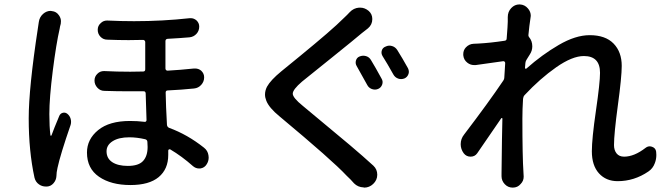

<svg xmlns="http://www.w3.org/2000/svg" viewBox="-20 -815 3040 872"><path d="M156.2 -714.8Q159.2 -737.3 175.8 -752Q191.4 -765.6 210 -765.6Q212.9 -765.6 215.8 -764.6Q236.3 -762.7 248 -745.1Q256.8 -732.4 256.8 -718.8Q256.8 -712.9 255.9 -707Q252 -693.4 251 -684.6Q235.4 -617.2 219.7 -493.7Q204.1 -370.1 204.1 -296.9Q204.1 -240.2 209 -200.2Q209 -199.2 210.9 -198.7Q212.9 -198.2 213.9 -200.2Q223.6 -227.5 249 -288.1Q253.9 -299.8 265.1 -302.7Q276.4 -305.7 286.1 -297.9Q296.9 -289.1 300.8 -275.4Q304.7 -261.7 300.8 -248Q253.9 -112.3 241.2 -52.7Q236.3 -31.2 236.3 -15.6Q235.4 2.9 223.1 17.1Q210.9 31.2 193.4 32.2Q190.4 32.2 188.5 32.2Q170.9 32.2 157.2 22.5Q141.6 11.7 136.7 -7.8Q110.4 -128.9 110.4 -277.3Q110.4 -415 152.3 -688.5Q154.3 -702.1 156.2 -714.8ZM650.4 -147.5Q650.4 -161.1 649.4 -169.9Q649.4 -179.7 639.6 -182.6Q601.6 -191.4 567.4 -191.4Q519.5 -191.4 491.7 -173.8Q463.9 -156.2 463.9 -127.9Q463.9 -95.7 489.7 -78.6Q515.6 -61.5 560.5 -61.5Q609.4 -61.5 629.9 -84Q650.4 -106.4 650.4 -147.5ZM861.3 -503.9Q864.3 -503.9 866.2 -503.9Q881.8 -503.9 893.6 -494.1Q907.2 -481.4 907.2 -463.9Q907.2 -444.3 894 -429.7Q880.9 -415 861.3 -413.1Q804.7 -407.2 742.2 -404.3Q732.4 -404.3 732.4 -394.5Q733.4 -334 738.3 -248Q739.3 -238.3 748 -234.4Q831.1 -204.1 906.2 -144.5Q923.8 -130.9 926.8 -109.4Q927.7 -104.5 927.7 -99.6Q927.7 -83 918.9 -69.3Q909.2 -52.7 889.6 -49.8Q886.7 -49.8 883.8 -49.8Q869.1 -49.8 856.4 -60.5Q805.7 -105.5 752.9 -136.7Q750 -137.7 747.1 -136.2Q744.1 -134.8 744.1 -130.9V-111.3Q744.1 -46.9 700.7 -10.7Q657.2 25.4 572.3 25.4Q484.4 25.4 429.7 -12.2Q375 -49.8 375 -122.1Q375 -182.6 425.8 -224.1Q476.6 -265.6 570.3 -265.6Q604.5 -265.6 636.7 -261.7Q639.6 -260.7 642.6 -263.2Q645.5 -265.6 645.5 -269.5Q642.6 -340.8 641.6 -391.6Q640.6 -401.4 630.9 -400.4Q597.7 -400.4 563.5 -400.4Q509.8 -400.4 454.1 -402.3Q435.5 -402.3 422.4 -416.5Q409.2 -430.7 409.2 -449.2Q409.2 -467.8 422.9 -480.5Q434.6 -492.2 452.1 -492.2Q453.1 -492.2 454.1 -492.2Q510.7 -489.3 571.3 -489.3Q600.6 -489.3 629.9 -490.2Q639.6 -490.2 639.6 -500V-624Q639.6 -627.9 636.7 -630.9Q633.8 -633.8 629.9 -633.8Q598.6 -632.8 564.5 -632.8Q517.6 -632.8 467.8 -634.8Q449.2 -634.8 436.5 -647.9Q423.8 -661.1 423.8 -679.7Q423.8 -698.2 437.5 -710Q449.2 -721.7 465.8 -721.7Q466.8 -721.7 467.8 -721.7Q529.3 -718.8 588.9 -718.8Q717.8 -718.8 841.8 -732.4Q843.8 -732.4 846.7 -732.4Q860.4 -732.4 872.1 -722.7Q884.8 -710.9 884.8 -694.3Q884.8 -674.8 872.1 -661.1Q859.4 -647.5 840.8 -645.5Q795.9 -641.6 741.2 -638.7Q731.4 -637.7 731.4 -627.9V-503.9Q731.4 -500 733.9 -497.1Q736.3 -494.1 741.2 -494.1Q795.9 -497.1 861.3 -503.9Z M1599.6 -515.6Q1592.8 -527.3 1596.7 -540.5Q1600.6 -553.7 1613.3 -558.6Q1627.9 -564.5 1642.6 -560.1Q1657.2 -555.7 1665 -542Q1683.6 -511.7 1712.9 -458Q1720.7 -445.3 1715.8 -431.2Q1710.9 -417 1697.3 -411.1Q1683.6 -405.3 1668.9 -410.6Q1654.3 -416 1647.5 -429.7Q1618.2 -483.4 1599.6 -515.6ZM1717.8 -559.6Q1710 -572.3 1713.9 -585.4Q1717.8 -598.6 1731.4 -603.5Q1745.1 -610.4 1760.3 -606Q1775.4 -601.6 1784.2 -587.9Q1807.6 -550.8 1833 -504.9Q1836.9 -497.1 1836.9 -489.3Q1836.9 -483.4 1835 -478.5Q1830.1 -464.8 1817.4 -459Q1802.7 -453.1 1788.6 -458Q1774.4 -462.9 1766.6 -476.6Q1738.3 -527.3 1717.8 -559.6ZM1568.4 -759.8Q1585.9 -778.3 1610.4 -780.3Q1613.3 -780.3 1616.2 -780.3Q1636.7 -780.3 1654.3 -765.6Q1670.9 -751 1670.9 -728.5Q1670.9 -703.1 1651.4 -686.5Q1645.5 -682.6 1635.3 -673.8Q1625 -665 1624 -665Q1590.8 -636.7 1488.8 -554.7Q1386.7 -472.7 1351.6 -444.3Q1309.6 -408.2 1309.6 -389.6Q1309.6 -371.1 1355.5 -334Q1371.1 -320.3 1439.9 -263.7Q1508.8 -207 1569.3 -155.8Q1629.9 -104.5 1675.8 -62.5Q1693.4 -45.9 1693.4 -21.5Q1693.4 2.9 1674.8 20.5Q1657.2 37.1 1633.8 37.1Q1632.8 37.1 1630.9 36.1Q1605.5 35.2 1587.9 17.6Q1584 12.7 1572.3 0.5Q1560.5 -11.7 1553.7 -17.6Q1490.2 -85.9 1250 -286.1Q1202.1 -325.2 1189.5 -357.4Q1183.6 -372.1 1183.6 -385.7Q1183.6 -403.3 1192.4 -420.9Q1209 -451.2 1257.8 -491.2Q1272.5 -502.9 1343.3 -561Q1414.1 -619.1 1463.4 -661.6Q1512.7 -704.1 1543 -734.4Q1557.6 -748 1568.4 -759.8Z M2912.1 -143.6Q2920.9 -150.4 2930.7 -150.4Q2935.5 -150.4 2941.4 -148.4Q2958 -142.6 2960 -126Q2960.9 -118.2 2960.9 -111.3Q2960.9 -91.8 2954.1 -74.2Q2945.3 -49.8 2924.8 -36.1Q2860.4 7.8 2785.2 7.8Q2732.4 7.8 2700.2 -27.8Q2668 -63.5 2668 -127.9Q2668 -184.6 2686.5 -312Q2705.1 -439.5 2705.1 -484.4Q2705.1 -560.5 2631.8 -560.5Q2579.1 -560.5 2505.9 -509.3Q2432.6 -458 2362.3 -382.8Q2356.4 -376 2355.5 -366.2Q2352.5 -319.3 2352.5 -276.4Q2352.5 -103.5 2357.4 -31.2L2358.4 -12.7Q2358.4 6.8 2344.7 20.5Q2331.1 37.1 2308.6 37.1Q2287.1 37.1 2272.5 21.5Q2257.8 5.9 2257.8 -14.6V-29.3Q2259.8 -210 2261.7 -276.4Q2261.7 -278.3 2259.8 -278.8Q2257.8 -279.3 2256.8 -278.3Q2190.4 -180.7 2147.5 -119.1Q2136.7 -103.5 2117.2 -103.5Q2097.7 -103.5 2085.9 -119.1Q2072.3 -137.7 2072.3 -160.2Q2072.3 -184.6 2087.9 -204.1Q2200.2 -351.6 2264.6 -447.3Q2270.5 -455.1 2270.5 -464.8Q2271.5 -475.6 2272.5 -496.6Q2273.4 -517.6 2274.4 -528.3Q2274.4 -532.2 2272 -534.7Q2269.5 -537.1 2265.6 -537.1Q2225.6 -531.2 2140.6 -519.5Q2136.7 -519.5 2132.8 -519.5Q2116.2 -519.5 2102.5 -530.3Q2085.9 -543 2084 -564.5Q2084 -567.4 2084 -569.3Q2084 -586.9 2095.7 -599.6Q2110.4 -615.2 2130.9 -616.2Q2140.6 -616.2 2153.3 -617.2Q2207 -620.1 2271.5 -629.9Q2281.2 -630.9 2281.2 -640.6Q2286.1 -703.1 2286.1 -716.8Q2286.1 -720.7 2286.1 -727.5Q2286.1 -734.4 2286.1 -737.3Q2286.1 -761.7 2301.8 -778.3Q2317.4 -794.9 2338.9 -794.9Q2339.8 -794.9 2340.8 -794.9Q2363.3 -793.9 2377.9 -776.4Q2390.6 -761.7 2390.6 -743.2Q2390.6 -739.3 2389.6 -735.4Q2383.8 -698.2 2379.9 -656.2Q2378.9 -651.4 2382.8 -646.5Q2397.5 -628.9 2397.5 -604.5Q2397.5 -585 2386.7 -568.4Q2379.9 -558.6 2372.1 -544.9Q2367.2 -538.1 2366.2 -529.3Q2365.2 -520.5 2364.3 -506.8Q2364.3 -503.9 2366.7 -502.9Q2369.1 -502 2371.1 -503.9Q2441.4 -566.4 2517.6 -610.8Q2593.8 -655.3 2658.2 -655.3Q2729.5 -655.3 2766.6 -617.2Q2803.7 -579.1 2803.7 -515.6Q2803.7 -465.8 2786.1 -336.4Q2768.6 -207 2768.6 -156.2Q2768.6 -132.8 2780.3 -118.2Q2792 -103.5 2814.5 -103.5Q2860.4 -103.5 2912.1 -143.6Z"/></svg>

Font: Gen Jyuu GothicX Medium
Style: Regular
Weight: 500
Designer: Ryoko NISHIZUKA (kana &amp; ideographs); Paul D. Hunt (Latin, Greek &amp; Cyrillic); Wenlong ZHANG (bopomofo); Sandoll C
Version: Version 1.058.20140828